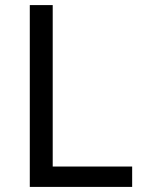

<svg xmlns="http://www.w3.org/2000/svg" viewBox="-20 -734 564 754"><path d="M97 0V-714H187V-80H499V0Z"/></svg>

Font: Noto Sans Chorasmian
Style: Regular
Weight: 400
Designer: Federico Parra Barrios
Foundry: Google LLC
Version: Version 1.004; ttfautohint (v1.8.4.7-5d5b)